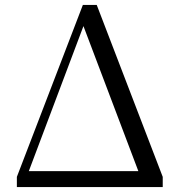

<svg xmlns="http://www.w3.org/2000/svg" viewBox="-20 -754 728 774"><path d="M48 0V-41L314 -734H370L636 -41V0H562L308 -671H325L321 -661L72 0ZM62 0 68 -64H605V0Z"/></svg>

Font: Noto Serif JP
Style: Regular
Weight: 400
Designer: Ryoko NISHIZUKA  (kana & ideographs); Frank Grießhammer (Latin, Greek & Cyrillic); Wenlong ZHANG  (bopomofo); Sandoll Co
Foundry: Adobe
Version: Version 2.003-H1;hotconv 1.1.1;makeotfexe 2.6.0